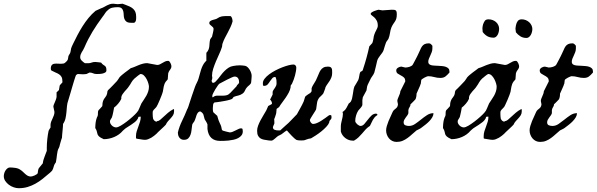

<svg xmlns="http://www.w3.org/2000/svg" viewBox="-222 -743 3191 1027"><path d="M-201.7 199.2Q-201.7 192.9 -199.5 184.6Q-197.3 176.3 -192.9 169.4Q-188.5 162.6 -182.4 157.7Q-176.3 152.8 -168.9 152.8Q-154.8 152.8 -138.7 155.3Q-122.6 157.7 -111.3 166.5Q-105 170.4 -99.1 176.3Q-93.3 182.1 -86.9 187.7Q-80.6 193.4 -73.5 197.3Q-66.4 201.2 -57.1 201.2Q-54.2 201.2 -48.6 199.7Q-43 198.2 -37.1 195.6Q-31.2 192.9 -26.4 189.7Q-21.5 186.5 -20 182.6Q-20 180.7 -19.5 176.8Q-19 172.9 -18.3 169.2Q-17.6 165.5 -16.8 162.4Q-16.1 159.2 -15.1 158.2Q-14.6 157.2 -11.5 153.3Q-8.3 149.4 -4.6 144.8Q-1 140.1 2.4 136.2Q5.9 132.3 6.8 130.9L9.3 116.7Q9.8 113.8 12.5 106.2Q15.1 98.6 18.3 90.1Q21.5 81.5 24.4 74Q27.3 66.4 28.3 64V48.3Q28.3 25.9 31 1.2Q33.7 -23.4 37.6 -41.5Q37.6 -43 39.1 -45.9Q40.5 -48.8 42.5 -52Q44.4 -55.2 46.1 -57.6Q47.9 -60.1 48.3 -61V-76.2Q48.8 -85.4 52.2 -93.5Q55.7 -101.6 59.3 -109.6Q63 -117.7 66.2 -126.2Q69.3 -134.8 69.3 -144.5L63.5 -172.4Q63.5 -177.2 65.9 -183.3Q68.4 -189.5 71.3 -196Q74.2 -202.6 76.9 -210Q79.6 -217.3 80.6 -224.6V-249L93.3 -261.2Q93.3 -262.2 94 -266.1Q94.7 -270 95.5 -274.4Q96.2 -278.8 96.9 -282.7Q97.7 -286.6 98.1 -287.1L111.8 -302.2V-308.1Q111.8 -323.2 106.9 -331.8Q102.1 -340.3 93.8 -345.7Q85.4 -351.1 75 -355.2Q64.5 -359.4 53.2 -365.7Q50.8 -368.2 50.3 -371.3Q49.8 -374.5 49.8 -377Q49.8 -385.3 52.2 -390.4Q54.7 -395.5 58.6 -398.2Q62.5 -400.9 67.6 -401.9Q72.8 -402.8 78.6 -402.8L104 -401.9Q111.8 -401.9 117.4 -403.1Q123 -404.3 127 -408.2Q133.3 -413.6 136.2 -417Q139.2 -420.4 140.4 -423.6Q141.6 -426.8 142.1 -431.2Q142.6 -435.5 144 -442.9Q144 -443.4 146.5 -448Q148.9 -452.6 149.9 -453.6Q152.8 -457.5 154.3 -462.4Q155.8 -467.3 156.5 -472.9Q157.2 -478.5 158.4 -484.1Q159.7 -489.7 162.6 -495.1L168.5 -507.8Q179.7 -531.2 192.4 -555.4Q205.1 -579.6 219.7 -602.8Q234.4 -626 251.5 -647Q268.6 -668 289.1 -685.1L318.8 -698.7Q328.1 -701.7 335.4 -706.1Q342.8 -710.4 350.1 -714.1Q357.4 -717.8 365.5 -720.5Q373.5 -723.1 383.8 -723.1L407.2 -720.7Q414.1 -720.7 421.1 -721.9Q428.2 -723.1 433.6 -723.1Q437 -721.7 439.9 -720.7Q442.4 -719.7 444.6 -719Q446.8 -718.3 447.8 -717.8Q460 -713.4 470.7 -708.5Q481.4 -703.6 489.5 -696.5Q497.6 -689.5 502 -679.2Q506.3 -668.9 506.3 -653.8V-645.5Q506.3 -638.7 504.6 -632.1Q502.9 -625.5 496.1 -621.1H480Q462.4 -621.1 454.3 -627.2Q446.3 -633.3 443.1 -642.6Q439.9 -651.9 439.7 -662.8Q439.5 -673.8 437.3 -683.1Q435.1 -692.4 428.7 -698.5Q422.4 -704.6 407.2 -704.6Q391.6 -704.6 378.2 -701.7Q364.7 -698.7 353.5 -687.5Q345.2 -680.7 339.6 -671.4Q334 -662.1 327.1 -653.8Q311 -631.8 297.6 -612.3Q284.2 -592.8 272.5 -573.2Q260.7 -553.7 250 -533Q239.3 -512.2 229 -488.3Q226.1 -481 222.2 -474.9Q218.3 -468.8 214.8 -462.9Q211.4 -457 209.2 -450.7Q207 -444.3 207 -436.5Q207 -426.8 215.3 -418.5Q223.6 -410.2 232.4 -404.8H250.5Q255.9 -404.8 259.8 -405.8Q263.7 -406.7 267.8 -408.2Q272 -409.7 276.4 -410.6Q280.8 -411.6 286.6 -411.6Q288.1 -411.6 292.7 -411.1Q297.4 -410.6 302.7 -410.2Q308.1 -409.7 312.7 -408.9Q317.4 -408.2 318.8 -408.2Q324.7 -399.9 330.1 -396.7Q335.4 -393.6 339.1 -390.6Q342.8 -387.7 345 -382.8Q347.2 -377.9 347.2 -366.7Q347.2 -359.4 341.1 -355.5Q335 -351.6 326.4 -349.6Q317.9 -347.7 308.6 -347.4Q299.3 -347.2 293.5 -347.2Q283.7 -347.2 275.4 -351.1Q267.1 -355 256.8 -355L240.7 -347.2Q231 -345.7 219.7 -345.7Q207.5 -345.7 193.8 -347.2Q192.4 -346.2 190.4 -345.2Q189 -344.2 187.3 -343.3Q185.5 -342.3 184.6 -341.3Q183.6 -340.3 180.7 -331.1Q177.7 -321.8 173.3 -307.9Q168.9 -293.9 164.3 -277.8Q159.7 -261.7 155.3 -246.8Q150.9 -231.9 147.5 -220.7Q144 -209.5 143.1 -206.1Q137.7 -191.4 136.2 -175Q134.8 -158.7 133.3 -142.3Q131.8 -126 128.4 -110.1Q125 -94.2 115.2 -80.1Q115.2 -75.7 114.5 -65.2Q113.8 -54.7 112.5 -43Q111.3 -31.2 110.4 -20.8Q109.4 -10.3 109.4 -5.9Q108.4 -4.4 106.7 1.5Q105 7.3 102.8 14.6Q100.6 22 98.6 29.5Q96.7 37.1 95.7 41.5Q95.2 42.5 94.7 43.9Q94.2 44.9 93.8 45.9Q93.3 46.9 93.3 47.4Q88.4 55.2 86.2 64.7Q84 74.2 82.8 84.5Q81.5 94.7 80.3 104.7Q79.1 114.7 77.1 124Q77.1 125 75.7 127.4Q74.2 129.9 72.8 130.9Q67.4 138.7 64.9 149.4Q62.5 160.2 56.6 169.9Q56.6 169.9 54.7 171.9Q52.7 173.8 50.3 176.3Q47.9 178.7 45.4 180.9Q43 183.1 41.5 184.1Q23.4 199.7 5.4 214.1Q-12.7 228.5 -32.5 239.5Q-52.2 250.5 -74.2 257.1Q-96.2 263.7 -121.6 263.7Q-134.8 263.7 -148.9 258.8Q-163.1 253.9 -174.8 245.1Q-186.5 236.3 -194.1 224.6Q-201.7 212.9 -201.7 199.2Z M505.4 -3.4V-15.1Q505.4 -28.3 509.3 -41Q513.2 -53.7 518.1 -66.2Q522.9 -78.6 526.9 -91.8Q530.8 -105 530.8 -119.1Q523.4 -119.1 521 -118.7Q518.6 -118.2 517.8 -116.5Q517.1 -114.7 516.6 -111.8Q516.1 -108.9 512.2 -104Q508.3 -97.2 499 -89.8Q489.7 -82.5 479 -75.4Q468.3 -68.4 458 -62Q447.8 -55.7 442.9 -50.8L435.1 -43.9Q426.3 -33.2 414.6 -24.7Q402.8 -16.1 389.2 -10.3Q375.5 -4.4 361.1 -1.5Q346.7 1.5 333 1.5Q314.5 -6.8 308.1 -12.9Q301.8 -19 299.6 -25.1Q297.4 -31.2 296.1 -39.1Q294.9 -46.9 287.6 -58.1Q287.6 -60.1 287.8 -64.7Q288.1 -69.3 288.3 -74.2Q288.6 -79.1 289.1 -83.5Q289.6 -87.9 290 -89.4Q290 -90.3 290.8 -94.7Q291.5 -99.1 293 -104.2Q294.4 -109.4 296.4 -114.5Q298.3 -119.6 300.3 -122.6Q302.2 -129.4 301.8 -138.2Q301.3 -147 305.2 -153.8Q306.2 -154.3 309.1 -157.5Q312 -160.6 315.4 -164.3Q318.8 -168 321.5 -171.1Q324.2 -174.3 324.7 -174.8Q325.7 -175.8 325.7 -179.4Q325.7 -183.1 326.2 -188.5Q327.1 -192.9 327.6 -196.8Q328.1 -200.7 329.1 -201.7L331.5 -208Q334.5 -214.4 341.3 -222.9Q348.1 -231.4 350.1 -239.7Q352.1 -246.6 352.1 -251.5Q352.1 -256.3 356.9 -261.7Q359.9 -264.2 366.7 -271Q373.5 -277.8 380.9 -285.4Q388.2 -293 394.5 -299.8Q400.9 -306.6 403.3 -309.1Q403.8 -309.6 406 -312.7Q408.2 -315.9 410.4 -319.1Q412.6 -322.3 414.6 -325.2Q416.5 -328.1 416.5 -328.6Q421.9 -335 430.2 -342Q438.5 -349.1 447.3 -355.7Q456.1 -362.3 464.1 -368.2Q472.2 -374 477.5 -378.4Q488.3 -381.3 499 -386Q509.8 -390.6 520.5 -395Q531.2 -399.4 542.5 -402.3Q553.7 -405.3 565.4 -405.3L618.7 -395.5Q626.5 -395.5 633.3 -398.9Q640.1 -402.3 647 -406.5Q653.8 -410.6 661.1 -414.1Q668.5 -417.5 677.7 -417.5Q681.2 -417.5 684.3 -414.1Q687.5 -410.6 689.7 -406Q691.9 -401.4 693.4 -396.7Q694.8 -392.1 694.8 -390.1Q694.8 -382.8 693.1 -378.9Q691.4 -375 688.7 -371.3Q686 -367.7 683.1 -363.3Q680.2 -358.9 677.7 -350.6L675.3 -319.3Q675.3 -318.4 673.8 -316.7Q672.4 -314.9 670.4 -312.7Q668.5 -310.5 667 -308.8Q665.5 -307.1 665 -306.6Q660.2 -299.8 657.7 -293.2Q655.3 -286.6 653.8 -279.8Q652.3 -272.9 651.4 -266.1Q650.4 -259.3 648.9 -252Q647.9 -247.6 643.3 -235.1Q638.7 -222.7 632.8 -209Q627 -195.3 621.6 -183.8Q616.2 -172.4 614.3 -170.4Q610.4 -165.5 606.9 -162.4Q603.5 -159.2 600.8 -156.2Q598.1 -153.3 596.4 -149.9Q594.7 -146.5 594.7 -141.1Q594.7 -138.7 594.7 -132.8Q594.7 -127 595.2 -120.6Q595.7 -114.3 596.7 -109.4Q597.7 -104.5 599.1 -104Q601.1 -99.6 606 -95.9Q610.8 -92.3 616.2 -92.3L618.7 -95.2Q626.5 -95.2 634.8 -102.1Q643.1 -108.9 653.3 -118.7Q663.6 -128.4 676.5 -139.6Q689.5 -150.9 706.5 -159.7Q707.5 -159.7 708.3 -158.4Q709 -157.2 709 -156.2V-147Q709 -135.7 703.9 -127.2Q698.7 -118.7 691.4 -110.8Q684.1 -103 676.8 -94.7Q669.4 -86.4 665 -76.2Q662.6 -73.2 655.3 -66.2Q647.9 -59.1 639.6 -51.5Q631.3 -43.9 624 -36.9Q616.7 -29.8 614.3 -26.9Q608.9 -22 601.8 -16.4Q594.7 -10.7 586.7 -6.1Q578.6 -1.5 570.1 1.7Q561.5 4.9 553.7 4.9Q543.9 4.9 531.7 2.4Q519.5 0 509.8 -1ZM366.2 -92.3Q366.2 -86.4 369.4 -80.8Q372.6 -75.2 377.2 -70.8Q381.8 -66.4 387.7 -64Q393.6 -61.5 398.9 -61.5Q408.2 -61.5 423.8 -70.8Q439.5 -80.1 456.1 -92.8Q472.7 -105.5 487.5 -118.9Q502.4 -132.3 509.8 -141.1Q518.1 -149.9 523.2 -163.8Q528.3 -177.7 534.2 -189.5Q540.5 -200.2 547.9 -210.4Q555.2 -220.7 561 -231.4Q566.9 -242.2 570.8 -254.2Q574.7 -266.1 574.7 -279.8Q574.7 -285.6 571.5 -296.9Q568.4 -308.1 562.5 -319.3Q556.6 -330.6 548.3 -338.9Q540 -347.2 529.3 -347.2Q526.9 -346.2 522.2 -343Q517.6 -339.8 512.7 -335.7Q507.8 -331.5 503.4 -327.9Q499 -324.2 497.1 -322.8Q491.7 -317.9 487.8 -312.7Q483.9 -307.6 480.7 -302.2Q477.5 -296.9 474.4 -291.3Q471.2 -285.6 466.8 -280.3Q462.9 -273.9 456.8 -267.3Q450.7 -260.7 444.6 -253.7Q438.5 -246.6 433.3 -239Q428.2 -231.4 426.8 -223.1V-214.4Q423.8 -207.5 419.4 -200.9Q415 -194.3 409.7 -188Q404.3 -181.6 398.7 -176.3Q393.1 -170.9 388.2 -167.5Q387.7 -164.6 386.5 -158Q385.3 -151.4 383.8 -144Q382.3 -136.7 380.9 -130.6Q379.4 -124.5 378.9 -122.6Q377.9 -117.2 376 -113.8Q374 -110.4 371.8 -107.2Q369.6 -104 367.9 -100.6Q366.2 -97.2 366.2 -92.3Z M847.2 -147Q840.3 -145.5 836.2 -139.9Q832 -134.3 829.3 -127Q826.7 -119.6 824.7 -112.5Q822.8 -105.5 820.8 -101.6Q819.3 -96.7 817.1 -93.5Q814.9 -90.3 812.5 -87.2Q810.1 -84 808.1 -80.8Q806.2 -77.6 805.7 -72.8Q803.7 -61 802.5 -47.6Q801.3 -34.2 797.1 -22.5Q793 -10.7 784.9 -2.9Q776.9 4.9 761.7 4.9Q747.6 4.9 738.5 -5.6Q729.5 -16.1 729.5 -34.7Q737.3 -66.9 752 -96.7Q766.6 -126.5 779.3 -158.7Q780.8 -160.2 782.2 -164.1Q783.7 -168 785.2 -171.9Q786.6 -175.8 787.6 -179Q788.6 -182.1 788.6 -182.6Q796.9 -206.5 804.4 -230.5Q812 -254.4 820.8 -277.8Q825.2 -290 831.1 -301Q836.9 -312 840.3 -323.7Q843.8 -335 846.7 -346.7Q849.6 -358.4 853.3 -369.6Q856.9 -380.9 862.1 -391.6Q867.2 -402.3 875.5 -412.1L881.8 -418V-460.4Q890.1 -469.2 893.3 -477.5Q896.5 -485.8 897.5 -494.1Q898.4 -502.4 898.9 -511.7Q899.4 -521 901.9 -531.2Q901.9 -531.7 903.1 -533.9Q904.3 -536.1 906.2 -538.6Q908.2 -541 909.7 -543.5Q911.1 -545.9 912.1 -546.4Q912.6 -549.8 914.1 -555.4Q915.5 -561 917 -567.4Q918.5 -573.7 919.4 -579.3Q920.4 -585 920.4 -587.9Q920.4 -593.8 916.7 -597.4Q913.1 -601.1 908.9 -604.5Q904.8 -607.9 901.1 -611.3Q897.5 -614.7 897.5 -620.1Q897.5 -626.5 902.6 -630.1Q907.7 -633.8 914.8 -636Q921.9 -638.2 929 -639.9Q936 -641.6 939.9 -644.5Q952.6 -653.3 964.6 -655.3Q976.6 -657.2 992.2 -657.2H1010.3Q1017.1 -653.8 1019.5 -644.5Q1022 -635.3 1022 -628.4Q1017.6 -612.3 1010.7 -597.7Q1003.9 -583 996.1 -568.6Q988.3 -554.2 981 -540Q973.6 -525.9 968.8 -511.2Q967.8 -510.3 967.3 -506.8Q966.8 -503.4 966.6 -499.8Q966.3 -496.1 965.6 -492.9Q964.8 -489.7 964.4 -489.3Q959 -472.2 950.2 -453.4Q941.4 -434.6 933.1 -414.8Q924.8 -395 918.5 -375.5Q912.1 -356 912.1 -337.9L913.6 -327.1Q913.6 -325.7 912.8 -321.5Q912.1 -317.4 912.1 -316.9Q910.6 -316.9 910.4 -314.9Q910.2 -313 910.2 -311.5Q910.2 -307.6 912.1 -303.7Q914.1 -299.8 918 -299.8Q923.8 -299.8 930.4 -305.9Q937 -312 944.6 -321.5Q952.1 -331.1 960.7 -342.3Q969.2 -353.5 979.2 -363.5Q989.3 -373.5 1000.7 -380.9Q1012.2 -388.2 1025.4 -390.1Q1034.2 -391.6 1042.5 -392.6Q1050.8 -393.6 1060.5 -393.6Q1067.4 -393.6 1074.5 -392.8Q1081.5 -392.1 1088.4 -391.1Q1096.2 -389.6 1102.5 -383.5Q1108.9 -377.4 1113.8 -369.4Q1118.7 -361.3 1121.3 -353Q1124 -344.7 1124 -339.4V-333.5Q1124 -331.1 1123.5 -325.9Q1123 -320.8 1122.6 -314.9Q1122.1 -309.1 1121.6 -304.4Q1121.1 -299.8 1120.6 -298.3Q1115.2 -290 1109.6 -285.9Q1104 -281.7 1098.6 -275.4Q1092.3 -268.6 1088.4 -258.8Q1084.5 -249 1076.7 -243.2Q1069.8 -238.3 1064 -235.8Q1058.1 -233.4 1052.2 -231.9Q1046.4 -230.5 1040.3 -229Q1034.2 -227.5 1027.8 -224.6L1019.5 -213.9Q1015.1 -211.9 1008.3 -209.7Q1001.5 -207.5 993.4 -205.8Q985.4 -204.1 977.3 -202.6Q969.2 -201.2 962.9 -200.2Q961.4 -200.2 960.4 -199.7Q959.5 -199.2 958.5 -199.2Q957 -199.2 952.4 -198.5Q947.8 -197.8 942.6 -197Q937.5 -196.3 932.9 -195.8Q928.2 -195.3 926.3 -195.3Q919.4 -191.9 918 -183.1Q916.5 -174.3 916.5 -166.5Q916.5 -164.6 916.5 -160.9Q916.5 -157.2 916.7 -153.6Q917 -149.9 917.7 -146.7Q918.5 -143.6 919.4 -142.1L939.9 -123.5Q940.4 -122.6 941.7 -118.2Q942.9 -113.8 944.3 -108.6Q945.8 -103.5 947.3 -99.4Q948.7 -95.2 949.2 -94.7Q949.7 -93.8 950.9 -90.8Q952.1 -87.9 953.6 -84.5Q955.1 -81.1 956.5 -78.1Q958 -75.2 958.5 -74.2Q962.4 -64 962.9 -58.3Q963.4 -52.7 964.8 -49.3Q966.3 -45.9 970.9 -43.9Q975.6 -42 988.3 -39.1L1007.3 -34.7Q1014.2 -34.7 1022.5 -38.1Q1030.8 -41.5 1038.8 -45.7Q1046.9 -49.8 1054.2 -53.2Q1061.5 -56.6 1067.4 -56.6Q1074.2 -56.6 1075.4 -52Q1076.7 -47.4 1076.7 -40.5Q1076.7 -27.8 1069.8 -19Q1063 -10.3 1052 -4.4Q1041 1.5 1027.3 4.4Q1013.7 7.3 1000.2 8.8Q986.8 10.3 975.1 10.5Q963.4 10.7 956.1 10.7Q895 10.7 887.7 -53.2V-77.6Q887.2 -79.6 885 -84.2Q882.8 -88.9 880.1 -93.3Q877.4 -97.7 875 -101.3Q872.6 -105 872.6 -105.5L866.2 -129.4Q865.7 -131.3 863.8 -134.5Q861.8 -137.7 858.9 -140.4Q856 -143.1 853 -145Q850.1 -147 847.2 -147ZM913.6 -228Q913.6 -227.1 913.8 -225.1Q914.1 -223.1 916.5 -222.2Q922.9 -228 929 -229.7Q935.1 -231.4 941.4 -231.4H973.6Q982.4 -231.4 991.7 -234.1Q1001 -236.8 1010.3 -246.6L1043 -281.2Q1045.4 -288.1 1051.3 -292.7Q1057.1 -297.4 1057.1 -303.2Q1057.1 -315.9 1051.3 -324.7Q1045.4 -333.5 1032.7 -333.5Q1028.3 -333.5 1016.8 -328.4Q1005.4 -323.2 992.2 -316.7Q979 -310.1 967.5 -303.7Q956.1 -297.4 951.7 -295.4Q948.7 -293.5 942.6 -284.9Q936.5 -276.4 929.9 -265.6Q923.3 -254.9 918.5 -244.9Q913.6 -234.9 913.6 -230.5Z M1153.3 -43.9Q1153.3 -56.2 1158.4 -70.3Q1163.6 -84.5 1171.1 -98.6Q1178.7 -112.8 1187 -126.5Q1195.3 -140.1 1201.7 -151.4Q1202.1 -152.3 1203.9 -156Q1205.6 -159.7 1207.3 -163.8Q1209 -168 1210.7 -171.4Q1212.4 -174.8 1212.4 -175.8L1229.5 -185.1Q1230 -185.5 1230.7 -186Q1231.4 -186.5 1231.9 -187.5L1232.9 -189.5Q1232.9 -194.8 1230 -200.7Q1227.1 -206.5 1222.7 -210.4Q1223.6 -212.4 1225.6 -216.1Q1227.5 -219.7 1229.7 -223.9Q1231.9 -228 1233.6 -231.9Q1235.4 -235.8 1236.3 -237.3V-252Q1238.3 -258.3 1241.9 -263.4Q1245.6 -268.6 1249 -273.7Q1252.4 -278.8 1254.9 -284.4Q1257.3 -290 1257.3 -298.3Q1257.3 -308.1 1256.6 -314.5Q1255.9 -320.8 1251.5 -331.1H1249Q1240.2 -331.1 1234.4 -324.5Q1228.5 -317.9 1222.7 -309.1Q1217.3 -300.3 1210.2 -292Q1203.1 -283.7 1190.4 -283.7Q1188.5 -283.7 1187.3 -284.2Q1186 -284.7 1184.6 -287.1L1184.1 -298.3Q1184.1 -310.1 1193.4 -322Q1202.6 -334 1217.5 -345.2Q1232.4 -356.4 1250.7 -366Q1269 -375.5 1287.1 -382.6Q1305.2 -389.6 1321.3 -393.8Q1337.4 -397.9 1347.7 -397.9Q1354.5 -397.9 1358.6 -393.1Q1362.8 -388.2 1362.8 -381.8Q1362.8 -372.1 1360.8 -361.3Q1358.9 -350.6 1356 -339.4Q1353 -328.1 1349.1 -317.4Q1345.2 -306.6 1340.8 -297.4Q1340.8 -296.4 1339.6 -294.7Q1338.4 -293 1336.7 -290.8Q1335 -288.6 1333.7 -286.6Q1332.5 -284.7 1332.5 -283.7V-276.4Q1330.1 -262.2 1322.8 -248.3Q1315.4 -234.4 1306.2 -220.7Q1296.9 -207 1287.1 -194.3Q1277.3 -181.6 1271 -170.4Q1269 -168.5 1263.9 -165.3Q1258.8 -162.1 1257.3 -159.7Q1257.3 -158.2 1257.1 -154.5Q1256.8 -150.9 1256.3 -146.7Q1255.9 -142.6 1255.6 -139.4Q1255.4 -136.2 1254.9 -135.3Q1254.4 -133.8 1253.2 -129.4Q1252 -125 1250.2 -120.1Q1248.5 -115.2 1247.1 -111.1Q1245.6 -106.9 1244.6 -106.4Q1244.6 -105.5 1245.1 -99.4Q1245.6 -93.3 1245.6 -87.9Q1245.6 -85.4 1245.6 -83.3Q1245.6 -81.1 1244.6 -80.1Q1244.6 -79.6 1241.7 -73.5Q1238.8 -67.4 1237.8 -63.5Q1237.8 -52.2 1246.8 -48.8Q1255.9 -45.4 1265.6 -45.4H1276.9Q1278.3 -46.9 1282.2 -50.3Q1286.1 -53.7 1290.5 -57.9Q1294.9 -62 1299.1 -65.7Q1303.2 -69.3 1304.7 -70.8Q1321.8 -85 1335.4 -99.9Q1349.1 -114.7 1366.2 -131.8Q1374.5 -147.5 1384.3 -164.6Q1394 -181.6 1401.9 -199.2Q1402.3 -199.7 1403.6 -203.9Q1404.8 -208 1406.2 -212.4Q1407.7 -216.8 1408.7 -220.7Q1409.7 -224.6 1410.2 -225.6Q1410.6 -227.1 1414.6 -230Q1418.5 -232.9 1423.1 -236.3Q1427.7 -239.7 1431.9 -242.2Q1436 -244.6 1437.5 -245.1Q1439.5 -247.6 1442.1 -251Q1444.8 -254.4 1444.8 -254.9V-271Q1447.3 -278.8 1451.4 -285.9Q1455.6 -293 1459.7 -299.6Q1463.9 -306.2 1467.5 -312.7Q1471.2 -319.3 1473.6 -326.2Q1479 -336.9 1482.9 -347.7Q1486.8 -358.4 1492.7 -367.2Q1498.5 -376 1507.6 -381.3Q1516.6 -386.7 1531.7 -386.7Q1540.5 -386.7 1545.2 -384.3Q1549.8 -381.8 1552 -377.2Q1554.2 -372.6 1554.4 -366.5Q1554.7 -360.4 1554.7 -353Q1554.7 -339.8 1550.8 -329.8Q1546.9 -319.8 1541.5 -311Q1536.1 -302.2 1530 -294.2Q1523.9 -286.1 1519 -276.4Q1519 -274.4 1517.3 -269.3Q1515.6 -264.2 1513.4 -258.5Q1511.2 -252.9 1509.5 -248.3Q1507.8 -243.7 1507.3 -243.2Q1506.8 -241.7 1503.9 -238.8Q1501 -235.8 1497.8 -232.4Q1494.6 -229 1491.5 -226.3Q1488.3 -223.6 1487.8 -223.1Q1476.1 -209.5 1473.9 -193.1Q1471.7 -176.8 1469.2 -159.7Q1468.8 -156.7 1463.4 -148.2Q1458 -139.6 1451.9 -130.1Q1445.8 -120.6 1440.7 -112.1Q1435.5 -103.5 1435.5 -100.6Q1435.5 -94.7 1440.9 -87.4Q1446.3 -80.1 1453.1 -80.1Q1462.4 -80.1 1473.6 -85Q1484.9 -89.8 1496.1 -96.9Q1507.3 -104 1517.8 -111.6Q1528.3 -119.1 1536.1 -125Q1538.1 -127 1539.8 -127.2Q1541.5 -127.4 1544.4 -127.4Q1549.8 -127.4 1550.5 -124.5Q1551.3 -121.6 1551.3 -115.7Q1551.3 -114.7 1551 -113.8Q1550.8 -112.8 1550.8 -111.8Q1550.3 -110.4 1550.3 -108.9Q1550.3 -108.4 1548.8 -106.4Q1547.4 -104.5 1545.7 -102.3Q1543.9 -100.1 1542.2 -98.4Q1540.5 -96.7 1540.5 -96.2L1538.6 -86.9Q1534.7 -76.7 1522.9 -64.2Q1511.2 -51.8 1496.6 -40Q1481.9 -28.3 1467 -18.6Q1452.1 -8.8 1442.4 -3.4Q1441.4 -2.4 1436 -1.7Q1430.7 -1 1429.7 -1Q1429.2 -0.5 1426.8 0.2Q1424.3 1 1421.6 1.7Q1418.9 2.4 1416.3 3.4Q1413.6 4.4 1412.6 4.9Q1407.2 7.3 1401.1 7.8Q1395 8.3 1389.2 8.3Q1382.8 8.3 1376.2 7.8Q1369.6 7.3 1362.8 4.9Q1359.9 3.4 1353.3 -2.4Q1346.7 -8.3 1339.1 -16.1Q1331.5 -23.9 1324.2 -32Q1316.9 -40 1312.5 -45.4Q1302.7 -40 1293.2 -32Q1283.7 -23.9 1273.4 -19.5Q1266.6 -17.1 1260.7 -12.2Q1254.9 -7.3 1249.5 -2.4Q1244.1 2.4 1239 5.9Q1233.9 9.3 1228.5 9.3L1215.8 8.3Q1201.7 6.3 1190.2 4.2Q1178.7 2 1170.7 -3.2Q1162.6 -8.3 1158 -17.8Q1153.3 -27.3 1153.3 -43.9Z M1601.1 -65.9Q1601.1 -74.7 1602.8 -83.5Q1604.5 -92.3 1606.7 -100.8Q1608.9 -109.4 1610.6 -117.9Q1612.3 -126.5 1612.3 -134.3L1610.4 -143.6Q1610.4 -144.5 1612.1 -145.8Q1613.8 -147 1614.7 -147Q1625.5 -154.8 1631.1 -165.8Q1636.7 -176.8 1643.6 -189.5L1644.5 -190.4Q1646 -191.9 1647 -191.9Q1647.5 -192.4 1650.9 -195.6Q1654.3 -198.7 1654.3 -199.2Q1659.2 -207.5 1661.4 -217.8Q1663.6 -228 1665.3 -239Q1667 -250 1668.7 -260.7Q1670.4 -271.5 1673.8 -280.3Q1679.2 -290 1684.6 -298.1Q1689.9 -306.2 1694.3 -314.9Q1698.2 -324.7 1699.7 -336.9Q1701.2 -349.1 1705.1 -357.4Q1705.1 -358.4 1710.2 -360.8Q1715.3 -363.3 1716.3 -364.3Q1716.8 -364.7 1719 -369.6Q1721.2 -374.5 1721.2 -377Q1740.2 -434.1 1753.4 -495.1L1769.5 -512.7Q1771.5 -517.1 1772.9 -523.2Q1774.4 -529.3 1775.4 -535.6Q1776.4 -542 1777.3 -548.1Q1778.3 -554.2 1780.3 -558.6Q1781.7 -564 1784.7 -569.8Q1787.6 -575.7 1790.8 -581.8Q1793.9 -587.9 1796.4 -593.8Q1798.8 -599.6 1798.8 -605.5Q1798.8 -622.1 1793 -632.8Q1787.1 -643.6 1779.8 -650.1Q1772.5 -656.7 1766.6 -660.9Q1760.7 -665 1760.7 -668.9Q1760.7 -673.3 1766.8 -677.2Q1772.9 -681.2 1780.5 -684.1Q1788.1 -687 1794.9 -689Q1801.8 -690.9 1803.2 -690.9L1823.2 -687.5L1873 -690.9Q1880.9 -690.9 1886 -690.4Q1891.1 -689.9 1894.3 -687.7Q1897.5 -685.5 1898.9 -680.7Q1900.4 -675.8 1900.4 -666.5Q1900.4 -652.3 1897.9 -644Q1895.5 -635.7 1891.4 -629.2Q1887.2 -622.6 1882.1 -615.5Q1877 -608.4 1871.6 -596.2Q1866.2 -582 1864 -566.2Q1861.8 -550.3 1855.5 -534.7Q1853 -530.3 1847.9 -523.9Q1842.8 -517.6 1842.8 -515.1Q1842.3 -514.2 1840.3 -508.5Q1838.4 -502.9 1836.2 -496.1Q1834 -489.3 1832.3 -483.2Q1830.6 -477.1 1830.1 -475.6Q1827.6 -467.8 1822.5 -460.7Q1817.4 -453.6 1812 -446.8Q1806.6 -439.9 1802 -432.6Q1797.4 -425.3 1795.4 -417.5Q1791.5 -401.9 1788.1 -386Q1784.7 -370.1 1780.3 -355Q1778.3 -349.6 1775.4 -344.7Q1772.5 -339.8 1768.6 -334.5Q1765.1 -330.1 1762.5 -325.4Q1759.8 -320.8 1757.3 -314.9Q1754.9 -309.6 1749.3 -298.8Q1743.7 -288.1 1741.7 -280.3L1738.3 -259.3L1718.8 -223.1Q1718.8 -222.2 1718.3 -220Q1717.8 -217.8 1717.5 -215.3Q1717.3 -212.9 1716.8 -210.7Q1716.3 -208.5 1716.3 -208V-182.6Q1715.8 -178.2 1712.9 -173.8Q1710 -169.4 1706.3 -165Q1702.6 -160.6 1699.2 -157Q1695.8 -153.3 1694.3 -151.4Q1686.5 -139.2 1682.4 -124.5Q1678.2 -109.9 1678.2 -96.2Q1678.2 -91.3 1681.4 -86.7Q1684.6 -82 1689 -78.1Q1693.4 -74.2 1698.2 -71.8Q1703.1 -69.3 1706.1 -69.3Q1717.3 -69.3 1726.6 -79.6Q1735.8 -89.8 1745.1 -102.3Q1754.4 -114.7 1765.1 -125Q1775.9 -135.3 1790.5 -135.3L1796.4 -131.8V-127.4Q1787.1 -121.6 1781.7 -115.2Q1776.4 -108.9 1772.5 -101.8Q1768.6 -94.7 1765.1 -86.9Q1761.7 -79.1 1757.3 -70.8Q1757.3 -69.8 1755.6 -68.6Q1753.9 -67.4 1753.4 -67.4Q1741.2 -59.1 1732.4 -49.1Q1723.6 -39.1 1714.8 -28.8Q1706.1 -18.6 1696 -8.8Q1686 1 1671.4 9.3H1665.5Q1643.1 9.3 1625 -4.6Q1606.9 -18.6 1601.1 -39.6Z M1843.3 -45.4Q1843.3 -56.2 1847.2 -69.3Q1851.1 -82.5 1856.4 -95.7Q1861.8 -108.9 1867.9 -121.3Q1874 -133.8 1877.9 -143.6Q1881.3 -150.9 1885.7 -154.8Q1890.1 -158.7 1894.5 -162.1Q1898.9 -165.5 1902.3 -170.4Q1905.8 -175.3 1906.7 -185.1L1903.3 -202.6Q1903.3 -208.5 1905.8 -214.8Q1908.2 -221.2 1911.1 -227.8Q1914.1 -234.4 1916.5 -241Q1918.9 -247.6 1919.4 -254.9L1945.8 -307.6Q1945.8 -322.3 1938.2 -328.9Q1930.7 -335.4 1921.6 -339.8Q1912.6 -344.2 1905 -349.6Q1897.5 -355 1897.5 -366.7Q1897.5 -371.6 1900.4 -375.2Q1903.3 -378.9 1907.5 -381.3Q1911.6 -383.8 1916.3 -385.3Q1920.9 -386.7 1924.8 -386.7L1945.8 -381.8Q1950.7 -381.8 1956.8 -382.8Q1962.9 -383.8 1968.8 -385.7Q1974.6 -387.7 1979.2 -390.6Q1983.9 -393.6 1986.3 -397.9Q1988.3 -401.4 1992.4 -409.2Q1996.6 -417 2001.2 -425.8Q2005.9 -434.6 2009.8 -442.4Q2013.7 -450.2 2015.1 -453.6Q2021.5 -465.8 2025.6 -476.3Q2029.8 -486.8 2035.2 -494.6Q2040.5 -502.4 2049.1 -506.8Q2057.6 -511.2 2072.3 -511.2Q2079.1 -511.2 2083.7 -506.3Q2088.4 -501.5 2090.8 -498.5V-483.9Q2090.8 -473.6 2087.4 -464.4Q2084 -455.1 2079.8 -446.3Q2075.7 -437.5 2072.3 -429.2Q2068.8 -420.9 2068.8 -412.1Q2068.8 -404.8 2073 -400.6Q2077.1 -396.5 2084.2 -394.5Q2091.3 -392.6 2100.8 -392.1Q2110.4 -391.6 2120.6 -391.1Q2131.8 -390.6 2142.8 -389.6Q2153.8 -388.7 2162.6 -385.5Q2171.4 -382.3 2176.8 -376.7Q2182.1 -371.1 2182.1 -360.8V-355Q2169.9 -340.8 2159.9 -333.5Q2149.9 -326.2 2133.3 -326.2Q2116.7 -326.2 2100.6 -330.8Q2084.5 -335.4 2067.4 -335.4Q2065.9 -335.4 2060.3 -333.3Q2054.7 -331.1 2048.6 -327.9Q2042.5 -324.7 2037.4 -321Q2032.2 -317.4 2031.2 -314.9Q2031.2 -314.9 2031 -312.5Q2030.8 -310.1 2030.3 -306.9Q2029.8 -303.7 2029.5 -301Q2029.3 -298.3 2029.3 -297.4Q2028.3 -293.9 2026.4 -289.6Q2024.4 -285.2 2024.4 -283.7L2005.9 -241.7Q2005.9 -240.7 2005.9 -237.1Q2005.9 -233.4 2005.1 -228.5Q2004.4 -223.6 2002.9 -218.5Q2001.5 -213.4 1999 -210.4Q1997.6 -209 1994.1 -205.3Q1990.7 -201.7 1986.8 -197.8Q1982.9 -193.8 1979.2 -190.2Q1975.6 -186.5 1973.6 -185.1Q1973.6 -179.7 1971.9 -176Q1970.2 -172.4 1968.3 -169.2Q1966.3 -166 1964.6 -162.4Q1962.9 -158.7 1962.4 -153.8V-137.7Q1960.9 -131.8 1956.8 -126Q1952.6 -120.1 1948.2 -114.3Q1943.8 -108.4 1940.4 -102.1Q1937 -95.7 1937 -88.9Q1937 -76.7 1946 -73Q1955.1 -69.3 1965.3 -69.3Q1982.9 -69.3 1998.5 -80.1Q2014.2 -90.8 2029.8 -103.5Q2045.4 -116.2 2061.8 -127Q2078.1 -137.7 2096.7 -137.7Q2096.7 -126.5 2090.3 -115.7Q2084 -105 2074.5 -95Q2064.9 -85 2053.2 -75.9Q2041.5 -66.9 2031.2 -59.1Q2030.3 -58.6 2029.5 -57.9Q2028.8 -57.1 2026.1 -55.7Q2023.4 -54.2 2018.8 -51.8Q2014.2 -49.3 2005.9 -45.4Q1993.7 -35.6 1982.2 -24.9Q1970.7 -14.2 1958 -4.9Q1945.3 4.4 1931.2 10.3Q1917 16.1 1899.4 16.1Q1886.7 16.1 1876.5 11Q1866.2 5.9 1858.9 -2.7Q1851.6 -11.2 1847.4 -22.5Q1843.3 -33.7 1843.3 -45.4Z M2365.2 -3.4V-15.1Q2365.2 -28.3 2369.1 -41Q2373 -53.7 2377.9 -66.2Q2382.8 -78.6 2386.7 -91.8Q2390.6 -105 2390.6 -119.1Q2383.3 -119.1 2380.9 -118.7Q2378.4 -118.2 2377.7 -116.5Q2377 -114.7 2376.5 -111.8Q2376 -108.9 2372.1 -104Q2368.2 -97.2 2358.9 -89.8Q2349.6 -82.5 2338.9 -75.4Q2328.1 -68.4 2317.9 -62Q2307.6 -55.7 2302.7 -50.8L2294.9 -43.9Q2286.1 -33.2 2274.4 -24.7Q2262.7 -16.1 2249 -10.3Q2235.4 -4.4 2220.9 -1.5Q2206.5 1.5 2192.9 1.5Q2174.3 -6.8 2168 -12.9Q2161.6 -19 2159.4 -25.1Q2157.2 -31.2 2156 -39.1Q2154.8 -46.9 2147.5 -58.1Q2147.5 -60.1 2147.7 -64.7Q2147.9 -69.3 2148.2 -74.2Q2148.4 -79.1 2148.9 -83.5Q2149.4 -87.9 2149.9 -89.4Q2149.9 -90.3 2150.6 -94.7Q2151.4 -99.1 2152.8 -104.2Q2154.3 -109.4 2156.2 -114.5Q2158.2 -119.6 2160.2 -122.6Q2162.1 -129.4 2161.6 -138.2Q2161.1 -147 2165 -153.8Q2166 -154.3 2168.9 -157.5Q2171.9 -160.6 2175.3 -164.3Q2178.7 -168 2181.4 -171.1Q2184.1 -174.3 2184.6 -174.8Q2185.5 -175.8 2185.5 -179.4Q2185.5 -183.1 2186 -188.5Q2187 -192.9 2187.5 -196.8Q2188 -200.7 2189 -201.7L2191.4 -208Q2194.3 -214.4 2201.2 -222.9Q2208 -231.4 2210 -239.7Q2211.9 -246.6 2211.9 -251.5Q2211.9 -256.3 2216.8 -261.7Q2219.7 -264.2 2226.6 -271Q2233.4 -277.8 2240.7 -285.4Q2248 -293 2254.4 -299.8Q2260.7 -306.6 2263.2 -309.1Q2263.7 -309.6 2265.9 -312.7Q2268.1 -315.9 2270.3 -319.1Q2272.5 -322.3 2274.4 -325.2Q2276.4 -328.1 2276.4 -328.6Q2281.7 -335 2290 -342Q2298.3 -349.1 2307.1 -355.7Q2315.9 -362.3 2324 -368.2Q2332 -374 2337.4 -378.4Q2348.1 -381.3 2358.9 -386Q2369.6 -390.6 2380.4 -395Q2391.1 -399.4 2402.3 -402.3Q2413.6 -405.3 2425.3 -405.3L2478.5 -395.5Q2486.3 -395.5 2493.2 -398.9Q2500 -402.3 2506.8 -406.5Q2513.7 -410.6 2521 -414.1Q2528.3 -417.5 2537.6 -417.5Q2541 -417.5 2544.2 -414.1Q2547.4 -410.6 2549.6 -406Q2551.8 -401.4 2553.2 -396.7Q2554.7 -392.1 2554.7 -390.1Q2554.7 -382.8 2553 -378.9Q2551.3 -375 2548.6 -371.3Q2545.9 -367.7 2543 -363.3Q2540 -358.9 2537.6 -350.6L2535.2 -319.3Q2535.2 -318.4 2533.7 -316.7Q2532.2 -314.9 2530.3 -312.7Q2528.3 -310.5 2526.9 -308.8Q2525.4 -307.1 2524.9 -306.6Q2520 -299.8 2517.6 -293.2Q2515.1 -286.6 2513.7 -279.8Q2512.2 -272.9 2511.2 -266.1Q2510.3 -259.3 2508.8 -252Q2507.8 -247.6 2503.2 -235.1Q2498.5 -222.7 2492.7 -209Q2486.8 -195.3 2481.4 -183.8Q2476.1 -172.4 2474.1 -170.4Q2470.2 -165.5 2466.8 -162.4Q2463.4 -159.2 2460.7 -156.2Q2458 -153.3 2456.3 -149.9Q2454.6 -146.5 2454.6 -141.1Q2454.6 -138.7 2454.6 -132.8Q2454.6 -127 2455.1 -120.6Q2455.6 -114.3 2456.5 -109.4Q2457.5 -104.5 2459 -104Q2460.9 -99.6 2465.8 -95.9Q2470.7 -92.3 2476.1 -92.3L2478.5 -95.2Q2486.3 -95.2 2494.6 -102.1Q2502.9 -108.9 2513.2 -118.7Q2523.4 -128.4 2536.4 -139.6Q2549.3 -150.9 2566.4 -159.7Q2567.4 -159.7 2568.1 -158.4Q2568.8 -157.2 2568.8 -156.2V-147Q2568.8 -135.7 2563.7 -127.2Q2558.6 -118.7 2551.3 -110.8Q2543.9 -103 2536.6 -94.7Q2529.3 -86.4 2524.9 -76.2Q2522.5 -73.2 2515.1 -66.2Q2507.8 -59.1 2499.5 -51.5Q2491.2 -43.9 2483.9 -36.9Q2476.6 -29.8 2474.1 -26.9Q2468.8 -22 2461.7 -16.4Q2454.6 -10.7 2446.5 -6.1Q2438.5 -1.5 2429.9 1.7Q2421.4 4.9 2413.6 4.9Q2403.8 4.9 2391.6 2.4Q2379.4 0 2369.6 -1ZM2226.1 -92.3Q2226.1 -86.4 2229.2 -80.8Q2232.4 -75.2 2237.1 -70.8Q2241.7 -66.4 2247.6 -64Q2253.4 -61.5 2258.8 -61.5Q2268.1 -61.5 2283.7 -70.8Q2299.3 -80.1 2315.9 -92.8Q2332.5 -105.5 2347.4 -118.9Q2362.3 -132.3 2369.6 -141.1Q2377.9 -149.9 2383.1 -163.8Q2388.2 -177.7 2394 -189.5Q2400.4 -200.2 2407.7 -210.4Q2415 -220.7 2420.9 -231.4Q2426.8 -242.2 2430.7 -254.2Q2434.6 -266.1 2434.6 -279.8Q2434.6 -285.6 2431.4 -296.9Q2428.2 -308.1 2422.4 -319.3Q2416.5 -330.6 2408.2 -338.9Q2399.9 -347.2 2389.2 -347.2Q2386.7 -346.2 2382.1 -343Q2377.4 -339.8 2372.6 -335.7Q2367.7 -331.5 2363.3 -327.9Q2358.9 -324.2 2356.9 -322.8Q2351.6 -317.9 2347.7 -312.7Q2343.8 -307.6 2340.6 -302.2Q2337.4 -296.9 2334.2 -291.3Q2331.1 -285.6 2326.7 -280.3Q2322.8 -273.9 2316.7 -267.3Q2310.5 -260.7 2304.4 -253.7Q2298.3 -246.6 2293.2 -239Q2288.1 -231.4 2286.6 -223.1V-214.4Q2283.7 -207.5 2279.3 -200.9Q2274.9 -194.3 2269.5 -188Q2264.2 -181.6 2258.5 -176.3Q2252.9 -170.9 2248 -167.5Q2247.6 -164.6 2246.3 -158Q2245.1 -151.4 2243.7 -144Q2242.2 -136.7 2240.7 -130.6Q2239.3 -124.5 2238.8 -122.6Q2237.8 -117.2 2235.8 -113.8Q2233.9 -110.4 2231.7 -107.2Q2229.5 -104 2227.8 -100.6Q2226.1 -97.2 2226.1 -92.3ZM2358.4 -592.3Q2358.4 -597.7 2359.6 -602.3Q2360.8 -606.9 2361.8 -612.3Q2365.7 -623.5 2371.3 -631.6Q2377 -639.6 2391.1 -639.6Q2402.8 -639.6 2413.1 -635.7Q2423.3 -631.8 2430.9 -625.2Q2438.5 -618.7 2443.1 -609.1Q2447.8 -599.6 2447.8 -588.9Q2447.8 -582 2446 -573.7Q2444.3 -565.4 2440.7 -558.3Q2437 -551.3 2431.4 -546.4Q2425.8 -541.5 2418.5 -541.5Q2398.4 -541.5 2385 -549.1Q2371.6 -556.6 2359.9 -571.8ZM2535.2 -589.8Q2535.2 -594.2 2536.4 -599.4Q2537.6 -604.5 2538.1 -608.9Q2540.5 -621.1 2547.4 -630.4Q2554.2 -639.6 2568.8 -639.6Q2580.1 -639.6 2590.3 -635.5Q2600.6 -631.3 2608.4 -624.3Q2616.2 -617.2 2620.8 -607.7Q2625.5 -598.1 2625.5 -587.9Q2625.5 -580.6 2623.5 -572.3Q2621.6 -564 2617.4 -556.6Q2613.3 -549.3 2607.4 -544.7Q2601.6 -540 2594.2 -540Q2575.2 -540 2561.3 -548.8Q2547.4 -557.6 2537.6 -570.3Z M2610.8 -45.4Q2610.8 -56.2 2614.7 -69.3Q2618.7 -82.5 2624 -95.7Q2629.4 -108.9 2635.5 -121.3Q2641.6 -133.8 2645.5 -143.6Q2648.9 -150.9 2653.3 -154.8Q2657.7 -158.7 2662.1 -162.1Q2666.5 -165.5 2669.9 -170.4Q2673.3 -175.3 2674.3 -185.1L2670.9 -202.6Q2670.9 -208.5 2673.3 -214.8Q2675.8 -221.2 2678.7 -227.8Q2681.6 -234.4 2684.1 -241Q2686.5 -247.6 2687 -254.9L2713.4 -307.6Q2713.4 -322.3 2705.8 -328.9Q2698.2 -335.4 2689.2 -339.8Q2680.2 -344.2 2672.6 -349.6Q2665 -355 2665 -366.7Q2665 -371.6 2668 -375.2Q2670.9 -378.9 2675 -381.3Q2679.2 -383.8 2683.8 -385.3Q2688.5 -386.7 2692.4 -386.7L2713.4 -381.8Q2718.3 -381.8 2724.4 -382.8Q2730.5 -383.8 2736.3 -385.7Q2742.2 -387.7 2746.8 -390.6Q2751.5 -393.6 2753.9 -397.9Q2755.9 -401.4 2760 -409.2Q2764.2 -417 2768.8 -425.8Q2773.4 -434.6 2777.3 -442.4Q2781.2 -450.2 2782.7 -453.6Q2789.1 -465.8 2793.2 -476.3Q2797.4 -486.8 2802.7 -494.6Q2808.1 -502.4 2816.7 -506.8Q2825.2 -511.2 2839.8 -511.2Q2846.7 -511.2 2851.3 -506.3Q2856 -501.5 2858.4 -498.5V-483.9Q2858.4 -473.6 2855 -464.4Q2851.6 -455.1 2847.4 -446.3Q2843.3 -437.5 2839.8 -429.2Q2836.4 -420.9 2836.4 -412.1Q2836.4 -404.8 2840.6 -400.6Q2844.7 -396.5 2851.8 -394.5Q2858.9 -392.6 2868.4 -392.1Q2877.9 -391.6 2888.2 -391.1Q2899.4 -390.6 2910.4 -389.6Q2921.4 -388.7 2930.2 -385.5Q2939 -382.3 2944.3 -376.7Q2949.7 -371.1 2949.7 -360.8V-355Q2937.5 -340.8 2927.5 -333.5Q2917.5 -326.2 2900.9 -326.2Q2884.3 -326.2 2868.2 -330.8Q2852.1 -335.4 2835 -335.4Q2833.5 -335.4 2827.9 -333.3Q2822.3 -331.1 2816.2 -327.9Q2810.1 -324.7 2804.9 -321Q2799.8 -317.4 2798.8 -314.9Q2798.8 -314.9 2798.6 -312.5Q2798.3 -310.1 2797.9 -306.9Q2797.4 -303.7 2797.1 -301Q2796.9 -298.3 2796.9 -297.4Q2795.9 -293.9 2793.9 -289.6Q2792 -285.2 2792 -283.7L2773.4 -241.7Q2773.4 -240.7 2773.4 -237.1Q2773.4 -233.4 2772.7 -228.5Q2772 -223.6 2770.5 -218.5Q2769 -213.4 2766.6 -210.4Q2765.1 -209 2761.7 -205.3Q2758.3 -201.7 2754.4 -197.8Q2750.5 -193.8 2746.8 -190.2Q2743.2 -186.5 2741.2 -185.1Q2741.2 -179.7 2739.5 -176Q2737.8 -172.4 2735.8 -169.2Q2733.9 -166 2732.2 -162.4Q2730.5 -158.7 2730 -153.8V-137.7Q2728.5 -131.8 2724.4 -126Q2720.2 -120.1 2715.8 -114.3Q2711.4 -108.4 2708 -102.1Q2704.6 -95.7 2704.6 -88.9Q2704.6 -76.7 2713.6 -73Q2722.7 -69.3 2732.9 -69.3Q2750.5 -69.3 2766.1 -80.1Q2781.7 -90.8 2797.4 -103.5Q2813 -116.2 2829.3 -127Q2845.7 -137.7 2864.3 -137.7Q2864.3 -126.5 2857.9 -115.7Q2851.6 -105 2842 -95Q2832.5 -85 2820.8 -75.9Q2809.1 -66.9 2798.8 -59.1Q2797.9 -58.6 2797.1 -57.9Q2796.4 -57.1 2793.7 -55.7Q2791 -54.2 2786.4 -51.8Q2781.7 -49.3 2773.4 -45.4Q2761.2 -35.6 2749.8 -24.9Q2738.3 -14.2 2725.6 -4.9Q2712.9 4.4 2698.7 10.3Q2684.6 16.1 2667 16.1Q2654.3 16.1 2644 11Q2633.8 5.9 2626.5 -2.7Q2619.1 -11.2 2615 -22.5Q2610.8 -33.7 2610.8 -45.4Z"/></svg>

Font: IM FELL English
Style: Italic
Weight: 400
Italic angle: -18°
Designer: Igino Marini
Foundry: Igino Marini
Version: 3.00